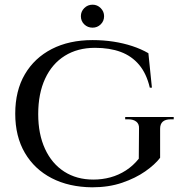

<svg xmlns="http://www.w3.org/2000/svg" viewBox="-20 -785 778 819"><path d="M375 -614Q421 -614 463.5 -607.5Q506 -601 544 -588.5Q582 -576 613 -558L628 -411H619Q605 -471 573.5 -508.5Q542 -546 495 -563.5Q448 -581 385 -581Q311 -581 256.5 -547Q202 -513 172.5 -449.5Q143 -386 143 -298Q143 -213 172 -150Q201 -87 254 -53Q307 -19 378 -19Q416 -19 451 -28.5Q486 -38 517 -58Q548 -78 572 -108L573 -237Q574 -256 561.5 -266Q549 -276 528 -276H514V-286H721V-276H708Q663 -276 663 -236V-112Q641 -83 599.5 -54Q558 -25 501 -5.5Q444 14 373 14Q274 13 200.5 -25Q127 -63 86 -133Q45 -203 45 -300Q45 -398 86 -468Q127 -538 201 -576Q275 -614 375 -614ZM375 -667Q354 -667 339.5 -681Q325 -695 325 -716Q325 -736 339.5 -750.5Q354 -765 375 -765Q395 -765 409.5 -750.5Q424 -736 424 -716Q424 -695 409.5 -681Q395 -667 375 -667Z"/></svg>

Font: Cinzel Medium
Style: Regular
Weight: 500
Designer: Natanael Gama
Version: Version 2.000